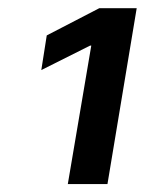

<svg xmlns="http://www.w3.org/2000/svg" viewBox="-20 -820 364 476"><path d="M318.9 -799.7H226.2L95.9 -732.2L82.4 -646.3L203.5 -707H206.3L148.1 -363.6H246.4Z"/></svg>

Font: TID UI Semi Bold
Style: Italic
Weight: 600
Italic angle: -9.39999°
Designer: The TID Project Authors
Foundry: Bakken & Bæck
Version: Version 1.001;hotconv 1.0.109;makeotfexe 2.5.65596